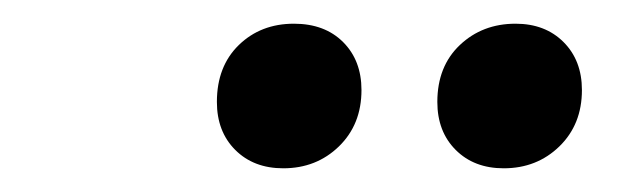

<svg xmlns="http://www.w3.org/2000/svg" viewBox="-20 -739 540 162"><path d="M405 -597Q380 -597 364.5 -612.5Q349 -628 349 -653Q349 -683 368 -701Q387 -719 415 -719Q440 -719 455.5 -703.5Q471 -688 471 -663Q471 -634 452 -615.5Q433 -597 405 -597ZM219 -597Q194 -597 178.5 -612.5Q163 -628 163 -653Q163 -683 181.5 -701Q200 -719 228 -719Q254 -719 269.5 -703.5Q285 -688 285 -663Q285 -634 266 -615.5Q247 -597 219 -597Z"/></svg>

Font: Radio Canada Big Medium
Style: Italic
Weight: 500
Italic angle: -12°
Designer: Étienne Aubert Bonn
Foundry: Coppers and Brasses
Version: Version 1.001